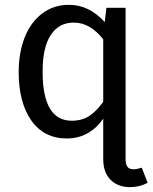

<svg xmlns="http://www.w3.org/2000/svg" viewBox="-20 -559 633 792"><path d="M564.9 132.8 588.9 194.8Q556.6 212.9 516.1 212.9Q466.3 212.9 436 182.6Q405.8 152.3 405.8 97.2V-69.8Q379.4 -30.8 341.1 -9.3Q302.7 12.2 255.9 12.2Q161.6 12.2 109.4 -61.8Q57.1 -135.7 57.1 -261.2Q57.1 -341.8 81.8 -404.5Q106.4 -467.3 153.8 -503.2Q201.2 -539.1 264.2 -539.1Q347.7 -539.1 412.1 -467.8L418.9 -526.9H498V97.2Q498 118.7 505.6 128.9Q513.2 139.2 530.8 139.2Q543.9 139.2 564.9 132.8ZM275.9 -61Q317.9 -61 347.7 -80.3Q377.4 -99.6 405.8 -139.2V-397Q351.6 -465.8 284.2 -465.8Q223.1 -465.8 189.5 -414.8Q155.8 -363.8 155.8 -263.2Q155.8 -61 275.9 -61Z"/></svg>

Font: FiraGO
Style: Regular
Weight: 400
Designer: bBox Type
Foundry: bBox Type GmbH
Version: Version 1.001;PS 001.001;hotconv 1.0.88;makeotf.lib2.5.64775